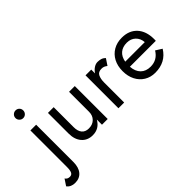

<svg xmlns="http://www.w3.org/2000/svg" viewBox="-170 -1191 1897 1897"><g transform="rotate(-45 778.5 -242.0)"><path d="M62 -650Q62 -673 78 -688.5Q94 -704 116 -704Q139 -704 154.5 -688.5Q170 -673 170 -650Q170 -628 154.5 -612Q139 -596 116 -596Q94 -596 78 -612Q62 -628 62 -650ZM-17 114Q-1 140 32 140Q58 140 69 119Q80 98 80 50V-460H160V60Q160 136 125 178Q90 220 27 220Q-31 220 -61 180Z M405 -180Q405 -125 430 -95Q455 -65 503 -65Q556 -65 588 -97Q620 -129 620 -180V-460H700V0H620V-72Q574 10 483 10Q411 10 368 -39Q325 -88 325 -170V-460H405Z M1069 -372Q1053 -384 1040 -389.5Q1027 -395 1007 -395Q962 -395 946 -362.5Q930 -330 930 -280V0H850V-460H930V-407Q949 -436 975 -453Q1001 -470 1027 -470Q1052 -470 1073.5 -463.5Q1095 -457 1113 -438Z M1356 10Q1292 10 1242.5 -20.5Q1193 -51 1165.5 -105Q1138 -159 1138 -230Q1138 -302 1166.5 -356Q1195 -410 1246.5 -440Q1298 -470 1366 -470Q1467 -470 1525 -407Q1583 -344 1583 -234Q1583 -227 1582.5 -219.5Q1582 -212 1582 -210H1220Q1225 -141 1263 -103Q1301 -65 1366 -65Q1460 -65 1510 -148L1575 -107Q1503 10 1356 10ZM1366 -400Q1307 -400 1270 -368.5Q1233 -337 1223 -278H1496Q1492 -333 1456.5 -366.5Q1421 -400 1366 -400Z"/></g></svg>

Font: Jost*
Style: Regular
Weight: 400
Version: Version 3.7